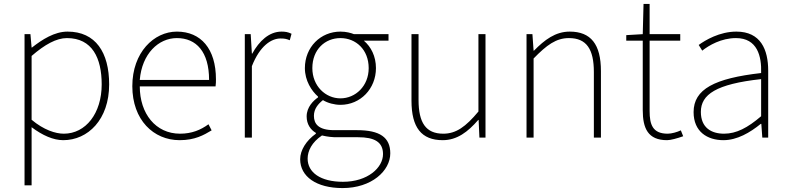

<svg xmlns="http://www.w3.org/2000/svg" viewBox="-20 -701 4023 978"><path d="M105 243H141V-53C197 -11 252 13 302 13C428 13 536 -92 536 -271C536 -434 467 -540 324 -540C258 -540 195 -500 143 -459H141L135 -527H105ZM305 -20C263 -20 203 -39 141 -91V-416C208 -474 267 -507 321 -507C450 -507 498 -405 498 -271C498 -124 417 -20 305 -20Z M895 13C973 13 1018 -13 1058 -37L1042 -68C1002 -39 957 -20 897 -20C773 -20 692 -122 692 -261H1078C1080 -275 1080 -286 1080 -297C1080 -453 1003 -540 881 -540C764 -540 654 -434 654 -262C654 -90 762 13 895 13ZM692 -294C703 -427 787 -507 881 -507C980 -507 1045 -437 1045 -294Z M1227 0H1263V-364C1304 -468 1362 -505 1409 -505C1430 -505 1439 -503 1456 -496L1465 -529C1447 -538 1432 -540 1414 -540C1351 -540 1300 -492 1265 -428H1263L1257 -527H1227Z M1725 257C1873 257 1968 169 1968 80C1968 -1 1915 -38 1799 -38H1682C1601 -38 1579 -71 1579 -111C1579 -147 1601 -172 1625 -191C1649 -176 1684 -167 1714 -167C1816 -167 1895 -249 1895 -354C1895 -414 1870 -463 1833 -494H1959V-527H1783C1768 -533 1744 -540 1714 -540C1613 -540 1533 -461 1533 -354C1533 -290 1567 -238 1600 -209V-205C1577 -189 1542 -156 1542 -108C1542 -68 1562 -40 1589 -24V-20C1540 15 1509 64 1509 110C1509 198 1591 257 1725 257ZM1714 -200C1638 -200 1571 -263 1571 -354C1571 -449 1636 -507 1714 -507C1793 -507 1858 -448 1858 -354C1858 -263 1791 -200 1714 -200ZM1727 225C1612 225 1547 177 1547 107C1547 68 1568 24 1620 -11C1649 -4 1677 -2 1684 -2H1804C1887 -2 1931 22 1931 84C1931 153 1853 225 1727 225Z M2235 13C2308 13 2363 -29 2416 -90H2418L2422 0H2453V-527H2417V-133C2352 -55 2303 -20 2238 -20C2149 -20 2112 -76 2112 -192V-527H2076V-188C2076 -51 2127 13 2235 13Z M2662 0H2698V-403C2765 -472 2813 -507 2878 -507C2968 -507 3005 -450 3005 -334V0H3041V-339C3041 -475 2990 -540 2882 -540C2809 -540 2754 -498 2700 -443H2698L2692 -527H2662Z M3378 13C3396 13 3429 4 3460 -7L3448 -37C3429 -28 3401 -20 3381 -20C3304 -20 3289 -67 3289 -135V-494H3445V-527H3289V-681H3258L3254 -527L3170 -522V-494H3254V-140C3254 -48 3280 13 3378 13Z M3665 13C3735 13 3801 -26 3855 -70H3858L3863 0H3893V-341C3893 -448 3855 -540 3731 -540C3645 -540 3572 -496 3539 -472L3557 -443C3591 -470 3654 -507 3729 -507C3838 -507 3860 -414 3857 -329C3620 -302 3513 -247 3513 -130C3513 -30 3583 13 3665 13ZM3668 -20C3604 -20 3550 -50 3550 -131C3550 -220 3628 -273 3857 -298V-109C3788 -50 3731 -20 3668 -20Z"/></svg>

Font: Source Han Sans JP ExtraLight
Style: Regular
Weight: 250
Designer: Ryoko NISHIZUKA 西塚涼子 (kana, bopomofo & ideographs); Paul D. Hunt (Latin, Greek & Cyrillic); Sandoll Communications 산돌커뮤니
Foundry: Adobe
Version: Version 2.001;hotconv 1.0.107;makeotfexe 2.5.65593